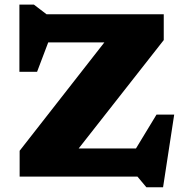

<svg xmlns="http://www.w3.org/2000/svg" viewBox="-20 -769 814 836"><path d="M693 -707V-594.5L322.5 -122.5H572L661.5 -270H738.5L690 46.5H617.5L578.5 0H65.5V-112.5L434.5 -584.5H190L141.5 -456.5H64.5V-749H127.5L182.5 -707Z"/></svg>

Font: Newsreader Caption
Style: Bold
Weight: 700
Designer: Hugues Gentile
Foundry: Production Type
Version: Version 1.001